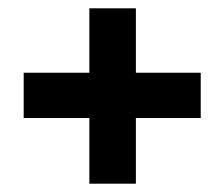

<svg xmlns="http://www.w3.org/2000/svg" viewBox="-20 -552 540 462"><path d="M463 -377V-268H307V-110H195V-268H37V-377H195V-532H307V-377Z"/></svg>

Font: Blinker SemiBold
Style: Regular
Weight: 600
Designer: Juergen Huber
Foundry: supertype
Version: Version 1.015;PS 1.15;hotconv 1.0.88;makeotf.lib2.5.647800